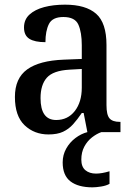

<svg xmlns="http://www.w3.org/2000/svg" viewBox="-20 -567 573 824"><path d="M188 10Q127 10 85.5 -29.5Q44 -69 44 -151Q44 -231 96.5 -269Q149 -307 254 -311L331 -314V-373Q331 -428 316.5 -461Q302 -494 252 -494Q205 -494 190 -464Q175 -434 175 -386Q129 -386 106 -400.5Q83 -415 83 -449Q83 -483 106.5 -504.5Q130 -526 169.5 -536.5Q209 -547 259 -547Q348 -547 392.5 -508Q437 -469 437 -374V-116Q437 -74 450 -59Q463 -44 494 -44H497V0H355L339 -82H331Q312 -54 293.5 -33.5Q275 -13 250.5 -1.5Q226 10 188 10ZM221 -52Q271 -52 301 -90.5Q331 -129 331 -191V-271L278 -268Q208 -264 181 -233.5Q154 -203 154 -146Q154 -52 221 -52ZM377 237Q316 237 282.5 211.5Q249 186 249 130Q249 98 264 71Q279 44 303.5 25.5Q328 7 355 0H415Q395 7 375 22.5Q355 38 342 62Q329 86 329 118Q329 149 346.5 163.5Q364 178 392 178Q417 178 450 168V222Q436 230 414 233.5Q392 237 377 237Z"/></svg>

Font: Noto Serif Khmer SemiCondensed Medium
Style: Regular
Weight: 500
Width: 4
Designer: Danh Hong and the Monotype Design Team
Foundry: Monotype Imaging Inc.
Version: Version 2.004; ttfautohint (v1.8.4.7-5d5b)